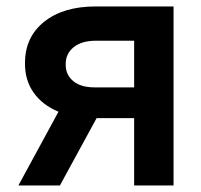

<svg xmlns="http://www.w3.org/2000/svg" viewBox="-20 -565 612 585"><path d="M388.7 0V-205.1H274.4L162.6 0H36.1L158.2 -224.6Q108.9 -245.1 82.3 -283Q55.7 -320.8 56.2 -372.1Q55.7 -451.2 114 -498.3Q172.4 -545.4 272 -545.4H508.8V0ZM388.7 -298.8V-440.9H272Q228.5 -440.9 204.1 -420.9Q179.7 -400.9 180.2 -369.1Q179.7 -337.4 202.9 -318.1Q226.1 -298.8 267.6 -298.8Z"/></svg>

Font: Interop SemBd
Style: Regular
Weight: 600
Designer: Rasmus Andersson, Google, Jang Haemin
Foundry: jhaemin
Version: Version 1.007